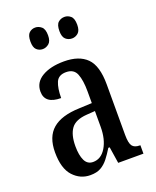

<svg xmlns="http://www.w3.org/2000/svg" viewBox="-141 -829 747 922"><g transform="rotate(-20 232.5 -368.5)"><path d="M160 10Q109 10 73 -29Q37 -68 37 -151Q37 -230 82 -268.5Q127 -307 218 -310L284 -313V-373Q284 -429 271 -462Q258 -495 218 -495Q179 -495 166.5 -465.5Q154 -436 154 -386Q71 -386 71 -449Q71 -496 114 -521.5Q157 -547 226 -547Q303 -547 342.5 -507.5Q382 -468 382 -373V-115Q382 -73 393 -58Q404 -43 431 -43H434V0H305L292 -84H285Q268 -56 251.5 -35Q235 -14 214 -2Q193 10 160 10ZM194 -45Q235 -45 260 -86.5Q285 -128 285 -191V-272L242 -269Q184 -265 161.5 -234Q139 -203 139 -145Q139 -99 152 -72Q165 -45 194 -45ZM302 -637Q283 -637 269.5 -649Q256 -661 256 -691Q256 -723 269.5 -735Q283 -747 302 -747Q319 -747 333 -735Q347 -723 347 -691Q347 -661 333 -649Q319 -637 302 -637ZM152 -637Q134 -637 121 -649Q108 -661 108 -691Q108 -723 121 -735Q134 -747 152 -747Q169 -747 183.5 -735Q198 -723 198 -691Q198 -661 183.5 -649Q169 -637 152 -637Z"/></g></svg>

Font: Noto Serif Thai ExtraCondensed Medium
Style: Regular
Weight: 500
Width: 2
Designer: Monotype Design Team
Foundry: Monotype Imaging Inc.
Version: Version 2.002; ttfautohint (v1.8.4.7-5d5b)